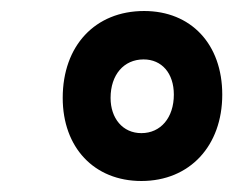

<svg xmlns="http://www.w3.org/2000/svg" viewBox="-20 -728 424 349"><path d="M237 -399C325 -399 384 -463 384 -556C384 -648 327 -708 242 -708C153 -708 94 -645 94 -550C94 -460 151 -399 237 -399ZM237 -486C203 -486 181 -513 181 -550C181 -592 205 -620 241 -620C274 -620 296 -595 296 -556C296 -514 272 -486 237 -486Z"/></svg>

Font: Fixel Text 20240404 SemiBold
Style: Italic
Weight: 600
Width: 4
Italic angle: -10°
Designer: AlfaBravo + MacPaw
Foundry: Kyrylo Tkachov, Marchela Mozhyna, Serhii Makarenko, Maria Weinstein, Zakhar Kryvoshyya
Version: Version 1.211;Glyphs 3.2 (3225)